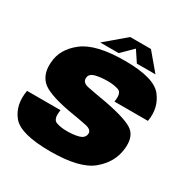

<svg xmlns="http://www.w3.org/2000/svg" viewBox="-183 -975 1104 1135"><g transform="rotate(30 368.5 -407.0)"><path d="M311.5 3.5Q510.5 3.5 592.5 -64.5Q674.5 -132.5 685 -228Q695 -308.5 652.5 -345.5Q610 -382.5 451.5 -413Q363.5 -428 317.8 -437.2Q272 -446.5 278 -483.5Q282.5 -509.5 318 -518Q353.5 -526.5 400 -526.5Q441.5 -526.5 472.8 -515.8Q504 -505 493 -441.5H721.5Q738.5 -539 681.8 -610.2Q625 -681.5 428 -681.5Q230.5 -681.5 144.2 -614.5Q58 -547.5 52.5 -455.5Q45.5 -379.5 87.5 -334.5Q129.5 -289.5 282.5 -260.5Q364.5 -247 412.2 -237.2Q460 -227.5 454.5 -195.5Q449.5 -167.5 415.5 -158.5Q381.5 -149.5 337 -149.5Q292 -149.5 261.8 -161.2Q231.5 -173 242.5 -238H14Q-4.5 -134 51.5 -65.2Q107.5 3.5 311.5 3.5ZM245.5 -702H371.5L446.5 -776L495.5 -702H622.5L524.5 -818.5H383Z"/></g></svg>

Font: Anybody Thin Black
Style: Italic
Weight: 900
Italic angle: -10°
Version: Version 1.113;gftools[0.9.25]